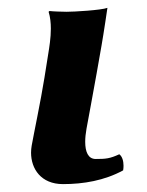

<svg xmlns="http://www.w3.org/2000/svg" viewBox="-20 -459 374 489"><path d="M93.2 -261.1C83.7 -201.7 66 -118.1 60.7 -88.1C59.7 -82.2 59.1 -76.2 59.1 -70.2C59.1 -29 84.5 9.9 140.4 9.9C192.4 9.9 246 0.9 293.6 -25.1C294.3 -29 294.6 -33 294.6 -36.9C294.6 -49.2 291.2 -60.8 283.8 -66.1C259.9 -55.1 249.7 -54.1 223.7 -54.1C204.4 -54.1 197 -72.5 197 -97.9C197 -108.1 198.2 -119.4 200.3 -131.1C205.6 -161.1 215.6 -212.1 226.1 -272L238.6 -343C244.3 -375 253.6 -439 253.6 -439C237.5 -433 168.8 -429 149.8 -429C137.8 -429 112 -430 106.2 -431L103.8 -429C108 -415.5 109.5 -400.7 109.5 -386C109.5 -362.5 105.7 -339.2 102.9 -322Z"/></svg>

Font: Linux Biolinum O 
Style: Bold Italic
Weight: 700
Designer: Philipp H. Poll
Foundry: Philipp H. Poll
Version: Version 1.3.2